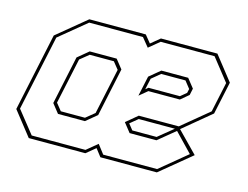

<svg xmlns="http://www.w3.org/2000/svg" viewBox="-80 -668 1027 795"><g transform="rotate(15 434.0 -270.0)"><path d="M97.5 0 16.5 -103 87.5 -437 212.5 -540H454.5L480.5 -508L519.5 -540H761.5L842.5 -437L812.5 -297L693 -198L779.5 -109.5L646.5 0H404.5L379.5 -32.5L340 0ZM106.5 -13.5H337L383.5 -52L413 -13.5H644L759 -108.5L683 -187.5L610.5 -128H495.5L465 -166.5V-167L513.5 -207.5H685L800.5 -303L828 -431.5L753 -526.5H522L476.5 -489L446 -526.5H215.5L100 -431.5L31 -108.5ZM188.5 -128 158 -166.5 202 -373.5 248.5 -412H364L394.5 -373.5L350.5 -166.5L304 -128ZM490.5 -287 509 -373.5 555.5 -412H670.5L701 -373.5L695 -345L660.5 -316H525.5ZM197 -141.5H300.5L338 -172L380 -368L355.5 -398.5H252L214.5 -368L172.5 -172ZM511 -320 522.5 -329.5H657L682.5 -350.5L686.5 -368L662.5 -398.5H558.5L521.5 -368ZM607.5 -141.5 672 -194H517L483.5 -166.5L503.5 -141.5Z"/></g></svg>

Font: Tourney Condensed Thin
Style: Italic
Weight: 100
Width: 3
Italic angle: -12°
Designer: Tyler Finck
Foundry: Etcetera Type Co
Version: Version 1.010; ttfautohint (v1.8.3)